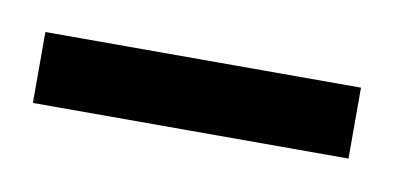

<svg xmlns="http://www.w3.org/2000/svg" viewBox="-26 -742 279 136"><g transform="rotate(10 113.5 -674.5)"><path d="M0 -649V-700H227V-649Z"/></g></svg>

Font: Archivo Condensed Light
Style: Regular
Weight: 300
Width: 3
Designer: Hector Gatti
Foundry: Omnibus-Type
Version: Version 2.001